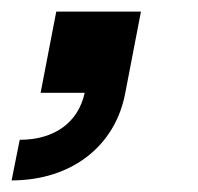

<svg xmlns="http://www.w3.org/2000/svg" viewBox="-50 -160 342 331"><path d="M-16 81 -30 151C73 151 149 92 166 0L193 -140H47L20 0H96C85 51 44 81 -16 81Z"/></svg>

Font: Uncut Sans Semibold Italic
Style: Regular
Weight: 600
Italic angle: -11°
Designer: Kasper Nordkvist
Foundry: UNCUT.wtf
Version: Version 1.304;Glyphs 3.2 (3246)